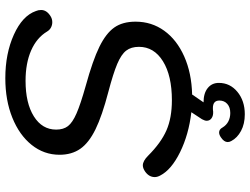

<svg xmlns="http://www.w3.org/2000/svg" viewBox="-132 -618 963 740"><g transform="rotate(-90 350.0 -248.5)"><path d="M681 -572Q681 -550 656 -535Q646 -529 634 -529Q623 -529 613.5 -534Q604 -539 598 -549Q574 -589 525 -610.5Q476 -632 408 -632Q322 -632 271 -600Q220 -568 220 -514Q220 -486 233.5 -468.5Q247 -451 282.5 -435.5Q318 -420 389 -400Q487 -373 539 -347.5Q591 -322 613.5 -290Q636 -258 636 -208Q636 -146 601 -97.5Q566 -49 502 -20.5Q438 8 355 10L354 12L325 54Q360 54 380 70Q400 86 400 113Q400 156 365.5 184.5Q331 213 279 213Q242 213 215 198.5Q188 184 176 161Q172 154 172 147Q172 133 190 121Q200 114 209 114Q221 114 228 127Q237 142 251.5 149.5Q266 157 284 157Q306 157 319 145.5Q332 134 332 115Q332 90 303 90Q295 90 290 91Q274 92 264 85Q254 78 254 66Q254 59 260 48L287 7Q201 -3 133 -36.5Q65 -70 43 -113Q37 -124 37 -134Q37 -156 58 -171Q71 -180 82 -180Q99 -180 119 -160Q169 -110 217 -89Q265 -68 333 -68Q428 -68 483.5 -102.5Q539 -137 539 -195Q539 -225 524.5 -244Q510 -263 473.5 -278.5Q437 -294 365 -313Q273 -337 221 -362.5Q169 -388 146 -421Q123 -454 123 -501Q123 -561 161 -608.5Q199 -656 266 -683Q333 -710 418 -710Q513 -710 586 -677Q659 -644 677 -592Q681 -583 681 -572Z"/></g></svg>

Font: Kodchasan Medium
Style: Italic
Weight: 500
Italic angle: -10°
Version: Version 1.000; ttfautohint (v1.6)